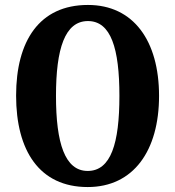

<svg xmlns="http://www.w3.org/2000/svg" viewBox="-20 -745 707 775"><path d="M334 10C519 10 622 -137 622 -358C622 -580 519 -725 335 -725C139 -725 45 -580 45 -359C45 -137 139 10 334 10ZM334 -55C242 -55 206 -167 206 -358C206 -549 242 -660 335 -660C428 -660 462 -549 462 -358C462 -167 428 -55 334 -55Z"/></svg>

Font: Noto Serif Devanagari ExtraCondensed ExtraBold
Style: Regular
Weight: 800
Width: 2
Designer: Universal Thirst, Indian Type Foundry and the Monotype Design Team
Foundry: Monotype Imaging Inc.
Version: Version 2.004